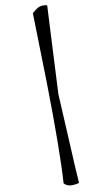

<svg xmlns="http://www.w3.org/2000/svg" viewBox="-231 -1018 727 1246"><g transform="rotate(-20 132.5 -395.0)"><path d="M175 -951Q215 -977 237.5 -977Q260 -977 280 -968L151 -401Q146 -353 117 -124Q88 105 80 186Q7 193 -15 154Q36 -54 106 -497Z"/></g></svg>

Font: Tillana
Style: Regular
Weight: 400
Designer: Lipi Raval (Devanagari, Latin), Jonny Pinhorn (Latin)
Foundry: Indian Type Foundry
Version: Version 2.002;PS 1.0;hotconv 1.0.79;makeotf.lib2.5.61930; tt